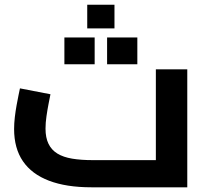

<svg xmlns="http://www.w3.org/2000/svg" viewBox="-20 -797 878 817"><path d="M368.7 0Q262 0 188.6 -28Q115.2 -55.9 77.6 -110.9Q40 -165.9 40 -248.1Q40 -272.1 43.1 -298.6Q46.2 -325.1 50.7 -349.6Q55.1 -374.2 59.1 -393.2Q63.1 -412.1 64.9 -421L194.7 -395.9Q191.7 -380.3 186.7 -355.4Q181.8 -330.4 177.8 -302.6Q173.7 -274.8 173.7 -249.6Q173.7 -211.1 186.4 -185.1Q199 -159 224.1 -143.6Q249.2 -128.2 287 -121.9Q324.8 -115.6 375.5 -115.6H643.2V-501.9H776.9V0ZM351.2 -676.1V-776.8H467.1V-676.1ZM254 -523.5V-637.6H382.8V-523.5ZM435.7 -523.5V-637.6H564.4V-523.5Z"/></svg>

Font: Cairo
Style: Regular
Weight: 400
Designer: Mohamed Gaber, Accademia di Belle Arti di Urbino
Foundry: Kief Type Foundry, Accademia di Belle Arti di Urbino
Version: Version 3.120